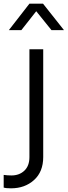

<svg xmlns="http://www.w3.org/2000/svg" viewBox="-83 -804 368 1044"><path d="M-63 216V147Q-42 150 -21 150Q22 150 49.5 124Q77 98 77 50V-536H152V50Q152 130 102 175Q52 220 -23 220Q-50 220 -63 216ZM77 -784H151L265 -640H197L114 -743L33 -640H-35Z"/></svg>

Font: Evergrow Sans 
Style: Regular
Weight: 400
Foundry: 10Web
Version: Version 1.000